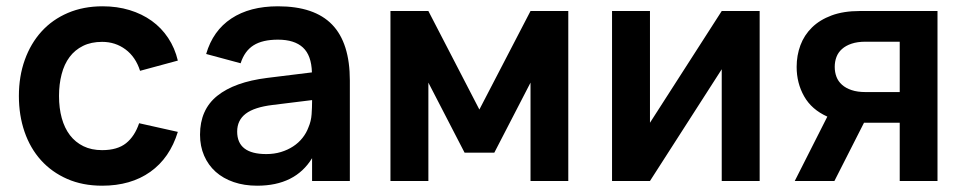

<svg xmlns="http://www.w3.org/2000/svg" viewBox="-20 -575 3068 610"><path d="M304.5 15Q242.5 15 193.5 -6.5Q144.5 -28 110.2 -66Q76 -104 58 -156.2Q40 -208.5 40 -270Q40 -332.5 58.8 -384.8Q77.5 -437 112 -475Q146.5 -513 195.8 -534Q245 -555 306 -555Q352 -555 391.5 -543Q431 -531 462 -508.8Q493 -486.5 514.2 -454.5Q535.5 -422.5 545 -382.5L425 -350Q411 -394 378.8 -418Q346.5 -442 304.5 -442Q269.5 -442 243.8 -429.2Q218 -416.5 201 -393.8Q184 -371 175.8 -339.2Q167.5 -307.5 167.5 -270Q167.5 -231.5 176.2 -199.8Q185 -168 202.2 -145.5Q219.5 -123 245 -110.5Q270.5 -98 304.5 -98Q353 -98 380.5 -120Q408 -142 422 -183.5L545 -156Q519.5 -73 457.5 -29Q395.5 15 304.5 15Z M863 -555Q979 -555 1035.2 -496.8Q1091.5 -438.5 1091.5 -319V0H971.5V-72.5Q918 15 797 15Q756 15 722.5 3.5Q689 -8 665.2 -29.2Q641.5 -50.5 628.5 -80.5Q615.5 -110.5 615.5 -147Q615.5 -226.5 670.2 -270.5Q725 -314.5 829 -327.5L971 -345Q969.5 -399 942.5 -424Q915.5 -449 863 -449Q814 -449 785.5 -431Q757 -413 744.5 -374L635 -403.5Q656.5 -477.5 715 -516.2Q773.5 -555 863 -555ZM846 -241.5Q788 -234.5 760.8 -213.8Q733.5 -193 733.5 -157Q733.5 -85.5 826 -85.5Q851 -85.5 872.5 -92Q894 -98.5 911.2 -109.8Q928.5 -121 941 -136.8Q953.5 -152.5 960 -170.5Q968.5 -190 970 -212Q971.5 -234 971.5 -252V-257Z M1220.5 0V-540H1341L1503 -227L1665.5 -540H1785.5V0H1665.5V-312.5L1550.5 -90H1456L1341 -312.5V0Z M2393.5 -540V0H2273V-355L2045 0H1924.5V-540H2045V-185L2273 -540Z M2505 0 2608.5 -204.5Q2558.5 -227 2534.8 -269Q2511 -311 2511 -362.5Q2511 -399 2523 -431.2Q2535 -463.5 2559.8 -487.8Q2584.5 -512 2622.2 -526Q2660 -540 2711.5 -540H2958.5V0H2838.5V-185H2725L2631 0ZM2730 -442.5Q2704 -442.5 2685.5 -436.2Q2667 -430 2655 -419.2Q2643 -408.5 2637.5 -394Q2632 -379.5 2632 -362.5Q2632 -345.5 2637.5 -331Q2643 -316.5 2655 -305.8Q2667 -295 2685.5 -288.8Q2704 -282.5 2730 -282.5H2838.5V-442.5Z"/></svg>

Font: Vela Sans Bd
Style: Bold
Weight: 700
Designer: Principal design: Mikhail Sharanda - project Manrope.
Design modification: Ravid Balaliev
Foundry: Mikhail Sharanda
Version: Version 1.001